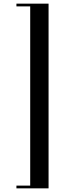

<svg xmlns="http://www.w3.org/2000/svg" viewBox="-20 -887 356 1052"><path d="M70 130H145.5V-852H70V-867H246.1V145H70Z"/></svg>

Font: Facade Sud
Style: Regular
Weight: 100
Designer: Éléonore Fines
Foundry: Velvetyne Type Foundry
Version: Version 1.001;Glyphs 3.2 (3202)